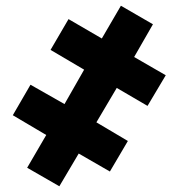

<svg xmlns="http://www.w3.org/2000/svg" viewBox="-20 -650 626 673"><path d="M317.9 -221.2 428.2 -155.8 365.2 -48.8 255.9 -111.8 188 2.9 75.2 -62 142.1 -176.8 24.9 -246.1 86.9 -353 206.1 -285.2 274.9 -405.8 157.2 -475.1 220.2 -583 336.9 -515.1 403.8 -629.9 516.1 -564.9 450.2 -450.2 561 -386.2 497.1 -278.8 389.2 -341.8Z"/></svg>

Font: OpenSansExtrabold
Style: Regular
Weight: 800
Foundry: Ascender Corporation
Version: Version 1.10